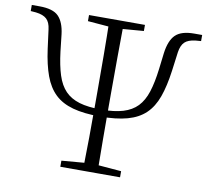

<svg xmlns="http://www.w3.org/2000/svg" viewBox="-86 -811 970 899"><g transform="rotate(10 399.0 -361.5)"><path d="M399 -264Q322 -264 269.5 -278.5Q217 -293 184 -324.5Q151 -356 132 -407.5Q113 -459 103 -533L91 -624Q87 -657 70.5 -672.5Q54 -688 19 -692L-6 -694V-723H31Q95 -723 121.5 -696Q148 -669 155 -612L164 -532Q172 -466 186.5 -421Q201 -376 227 -349Q253 -322 294.5 -309.5Q336 -297 399 -297Q461 -297 502.5 -309.5Q544 -322 570 -349Q596 -376 610.5 -421Q625 -466 633 -532L642 -607Q650 -669 677.5 -696Q705 -723 766 -723H804V-694L778 -692Q743 -688 727 -672.5Q711 -657 706 -624L694 -533Q684 -459 665.5 -407.5Q647 -356 614 -324.5Q581 -293 528.5 -278.5Q476 -264 399 -264ZM364 0Q366 -83 366.5 -159Q367 -235 367 -320V-377Q367 -460 366.5 -550.5Q366 -641 364 -723H433Q432 -641 431.5 -551Q431 -461 431 -377V-320Q431 -237 431.5 -160Q432 -83 433 0ZM257 0V-29L389 -40H407L541 -29V0ZM266 -694V-723H532V-694L407 -684H389Z"/></g></svg>

Font: Source Han Serif JP VF
Style: Regular
Weight: 250
Designer: Ryoko NISHIZUKA 西塚涼子 (kana & ideographs); Frank Grießhammer (Latin, Greek & Cyrillic); Wenlong ZHANG 张文龙 (bopomofo); San
Foundry: Adobe
Version: Version 2.001;hotconv 1.1.0;makeotfexe 2.6.0